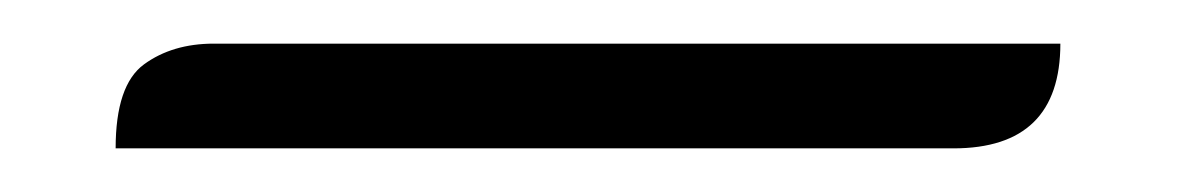

<svg xmlns="http://www.w3.org/2000/svg" viewBox="-20 26 540 88"><path d="M78 46H466Q466 94 417 94H33Q33 65 46 55.5Q59 46 78 46Z"/></svg>

Font: Diphylleia
Style: Regular
Weight: 400
Designer: Minha Hyung
Foundry: JAMO
Version: Version 1.000; ttfautohint (v1.8.4.7-5d5b);gftools[0.9.28]